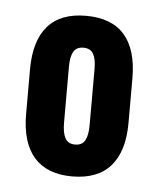

<svg xmlns="http://www.w3.org/2000/svg" viewBox="-36 -678 326 396"><g transform="rotate(5 127.5 -480.0)"><path d="M127 -313.5Q75 -313.5 48.2 -344Q21.5 -374.5 21.5 -433.5V-526Q21.5 -585 48 -615.5Q74.5 -646 127 -646Q180.5 -646 207 -615.5Q233.5 -585 233.5 -526V-433.5Q233.5 -375 206.8 -344.2Q180 -313.5 127 -313.5ZM127.5 -379.5Q142 -379.5 148 -390.2Q154 -401 154 -422V-539Q154 -559 148 -569.5Q142 -580 127.5 -580Q113 -580 107 -569.5Q101 -559 101 -539V-422Q101 -401.5 107 -390.5Q113 -379.5 127.5 -379.5Z"/></g></svg>

Font: Anek Tamil Condensed SemiBold
Style: Regular
Weight: 600
Width: 3
Designer: Aadarsh Rajan (Tamil), Yesha Goshar (Latin)
Foundry: Ek Type
Version: Version 1.003